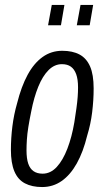

<svg xmlns="http://www.w3.org/2000/svg" viewBox="-20 -743 422 775"><path d="M150 12Q109 12 80.5 -3Q52 -18 38 -51.5Q24 -85 24 -138Q24 -185 30 -233Q36 -281 49 -326Q66 -394 91.5 -441Q117 -488 152 -513Q187 -538 231 -538Q273 -538 301 -523Q329 -508 343.5 -475Q358 -442 358 -386Q358 -339 352 -290Q346 -241 332 -196Q316 -130 290 -83.5Q264 -37 229 -12.5Q194 12 150 12ZM152 -42Q184 -42 209 -69Q234 -96 252 -143Q270 -190 280 -249Q285 -281 288.5 -306Q292 -331 293.5 -351.5Q295 -372 295 -390Q295 -423 287.5 -443.5Q280 -464 266 -474Q252 -484 230 -484Q200 -484 176 -460Q152 -436 134.5 -393Q117 -350 106 -293Q99 -259 94.5 -231Q90 -203 88.5 -179.5Q87 -156 87 -136Q87 -103 94 -82.5Q101 -62 115.5 -52Q130 -42 152 -42ZM174 -641 189 -723H240L226 -641ZM290 -641 305 -723H356L342 -641Z"/></svg>

Font: Archivo ExtraCondensed Light
Style: Italic
Weight: 300
Width: 2
Italic angle: -10°
Designer: Hector Gatti
Foundry: Omnibus-Type
Version: Version 2.001